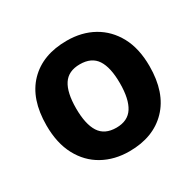

<svg xmlns="http://www.w3.org/2000/svg" viewBox="-127 -700 874 854"><g transform="rotate(-30 309.5 -273.0)"><path d="M574 -274Q574 -138 502.5 -64Q431 10 308 10Q232 10 172.5 -23Q113 -56 79 -119.5Q45 -183 45 -274Q45 -410 116 -483Q187 -556 311 -556Q388 -556 447 -523Q506 -490 540 -427.5Q574 -365 574 -274ZM197 -274Q197 -193 223.5 -151.5Q250 -110 310 -110Q369 -110 395.5 -151.5Q422 -193 422 -274Q422 -355 395.5 -395.5Q369 -436 309 -436Q250 -436 223.5 -395.5Q197 -355 197 -274Z"/></g></svg>

Font: Noto Sans Devanagari UI
Style: Bold
Weight: 700
Designer: Jelle Bosma - Monotype Design Team
Foundry: Monotype Imaging Inc.
Version: Version 2.004; ttfautohint (v1.8.4.7-5d5b)